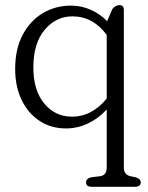

<svg xmlns="http://www.w3.org/2000/svg" viewBox="-20 -480 566 734"><path d="M330 234Q309 234 309 217Q309 203 327 198L363.5 193.5Q388 189.5 388 161V-61.5Q356.5 -27 316.2 -8Q276 11 232.5 11Q175.5 11 131.8 -17.5Q88 -46 63 -97.2Q38 -148.5 38 -216.5Q38 -293 66.8 -347Q95.5 -401 143.8 -429.8Q192 -458.5 251 -458.5Q291.5 -458.5 327.2 -442.5Q363 -426.5 389.5 -399L409.5 -445.5Q422 -460.5 437 -460.5Q453.5 -460.5 453.5 -440.5V161Q453.5 187.5 478 193.5L500 198Q518 204 518 217Q518 234 496.5 234ZM107.5 -222.5Q107.5 -134.5 149.2 -84.2Q191 -34 255 -34Q295 -34 328.5 -52.5Q362 -71 388 -103.5V-346.5Q335.5 -417.5 256.5 -417.5Q194 -417.5 150.8 -366Q107.5 -314.5 107.5 -222.5Z"/></svg>

Font: Fraunces 72pt SuperSoft Light
Style: Regular
Weight: 300
Version: Version 1.000;[0bf87f6ff]